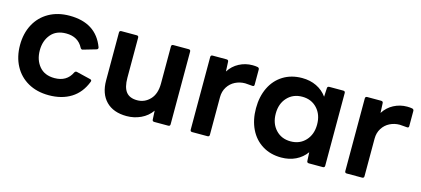

<svg xmlns="http://www.w3.org/2000/svg" viewBox="-49 -887 2753 1256"><g transform="rotate(15 1327.5 -259.0)"><path d="M38 -259Q38 -338 70.5 -399Q103 -460 163 -494Q223 -528 303 -528Q482 -528 538 -378Q539 -376 539 -373Q539 -364 529 -361L443 -336L439 -335Q431 -335 426 -344Q392 -410 311 -410Q244 -410 208 -367Q172 -324 172 -259Q172 -194 208 -151Q244 -108 311 -108Q394 -108 427 -177Q433 -188 444 -185L539 -162Q552 -159 547 -146Q517 -68 454.5 -29Q392 10 304 10Q223 10 163 -24Q103 -58 70.5 -119Q38 -180 38 -259Z M642 -181V-505Q642 -518 655 -518H759Q772 -518 772 -505V-234Q772 -169 796 -138.5Q820 -108 871 -108Q922 -108 958 -146Q994 -184 994 -254V-505Q994 -518 1007 -518H1111Q1124 -518 1124 -505V-13Q1124 0 1111 0H1017Q1003 0 1003 -13L1000 -72Q972 -32 927 -11Q882 10 831 10Q741 10 691.5 -40.5Q642 -91 642 -181Z M1273 0Q1260 0 1260 -13V-505Q1260 -518 1273 -518H1367Q1381 -518 1381 -505L1384 -440Q1410 -481 1452 -503Q1494 -525 1542 -525Q1562 -525 1577 -522Q1588 -519 1588 -508V-405Q1588 -394 1577 -394Q1567 -394 1552.5 -396Q1538 -398 1526 -398Q1490 -398 1459 -382.5Q1428 -367 1409 -337Q1390 -307 1390 -268V-13Q1390 0 1377 0Z M1636 -259Q1636 -338 1665.5 -399Q1695 -460 1750 -494Q1805 -528 1878 -528Q1932 -528 1975.5 -507Q2019 -486 2047 -447L2050 -505Q2050 -518 2064 -518H2158Q2171 -518 2171 -505V-13Q2171 0 2158 0H2064Q2050 0 2050 -13L2047 -71Q2019 -32 1975.5 -11Q1932 10 1878 10Q1805 10 1750 -24Q1695 -58 1665.5 -119Q1636 -180 1636 -259ZM2050 -259Q2050 -326 2011 -368Q1972 -410 1910 -410Q1848 -410 1809 -368Q1770 -326 1770 -259Q1770 -192 1809 -150Q1848 -108 1910 -108Q1972 -108 2011 -150Q2050 -192 2050 -259Z M2320 0Q2307 0 2307 -13V-505Q2307 -518 2320 -518H2414Q2428 -518 2428 -505L2431 -440Q2457 -481 2499 -503Q2541 -525 2589 -525Q2609 -525 2624 -522Q2635 -519 2635 -508V-405Q2635 -394 2624 -394Q2614 -394 2599.5 -396Q2585 -398 2573 -398Q2537 -398 2506 -382.5Q2475 -367 2456 -337Q2437 -307 2437 -268V-13Q2437 0 2424 0Z"/></g></svg>

Font: LINE Seed Sans KR Bold
Style: Regular
Weight: 700
Designer: LINE BX Design & Sandoll Inc & Dalton Maag Ltd
Foundry: Sandoll Inc.
Version: Version 1.000